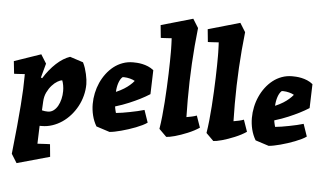

<svg xmlns="http://www.w3.org/2000/svg" viewBox="-63 -877 2129 1254"><g transform="rotate(5 1001.5 -250.0)"><path d="M50.8 211.9Q62 107.4 69.6 29.1Q77.1 -49.3 81.5 -109.4Q85.9 -169.4 87.9 -214.6Q89.8 -259.8 89.8 -298.3V-314Q79.6 -313 69.1 -312.5Q58.6 -312 49.1 -311.3Q39.6 -310.5 31.7 -310.3Q23.9 -310.1 20 -310.1L11.2 -392.1L186 -452.1L222.2 -394L196.8 -300.8L205.1 -296.9Q222.7 -325.7 243.2 -350.8Q263.7 -376 285.6 -396.2Q307.6 -416.5 330.3 -430.7Q353 -444.8 375 -452.1L461.9 -423.8Q470.7 -406.7 477.1 -387.2Q483.4 -367.7 487.5 -348.9Q491.7 -330.1 493.9 -313Q496.1 -295.9 496.1 -283.2Q496.1 -244.6 486.3 -207.3Q476.6 -169.9 458.7 -137Q440.9 -104 416.3 -76.2Q391.6 -48.3 362.1 -28.3Q332.5 -8.3 299.1 2.9Q265.6 14.2 230 14.2H215.8Q215.3 23.9 214.8 41.7Q214.4 59.6 213.6 77.9Q212.9 96.2 212.4 111.6Q211.9 127 211.9 131.8Q222.7 131.3 235.1 130.6Q247.6 129.9 259.3 129.2Q271 128.4 280.3 128.2Q289.6 127.9 293.9 127.9L301.8 210L86.9 270ZM222.2 -87.9Q230.5 -85.4 241.2 -84.2Q252 -83 261.2 -83Q281.7 -83 298.1 -95.2Q314.5 -107.4 325.7 -127.4Q336.9 -147.5 343 -172.9Q349.1 -198.2 349.1 -225.1Q349.1 -244.6 345.7 -263.4Q342.3 -282.2 336.9 -294.9Q325.2 -293.9 306.6 -283.2Q288.1 -272.5 270.5 -252.9Q252.9 -233.4 239.7 -206.3Q226.6 -179.2 225.1 -145Z M918.9 -254.9Q890.6 -236.8 856 -219.2Q826.2 -204.1 785.4 -186.8Q744.6 -169.4 695.8 -154.8Q696.3 -150.9 697.3 -145Q698.2 -139.2 699.7 -133.3Q701.2 -127.4 702.6 -121.8Q704.1 -116.2 705.1 -112.8Q723.1 -114.3 747.1 -118.2Q771 -122.1 796.1 -127Q821.3 -131.8 845.7 -137.5Q870.1 -143.1 889.2 -148.9L917 -67.9Q904.3 -58.6 885.3 -49.3Q866.2 -40 843.8 -31.2Q821.3 -22.5 797.1 -14.6Q772.9 -6.8 750.2 -0.7Q727.5 5.4 707.8 9.3Q688 13.2 673.8 14.2L585.9 -14.2Q566.9 -46.4 557.9 -83.3Q548.8 -120.1 548.8 -158.2Q548.8 -194.3 556.4 -230.2Q564 -266.1 578.6 -298.8Q593.3 -331.5 614.3 -359.4Q635.3 -387.2 661.6 -408Q688 -428.7 720 -440.4Q752 -452.1 788.1 -452.1Q797.9 -452.1 814 -451.2Q830.1 -450.2 848.9 -446.3Q867.7 -442.4 887.2 -434.3Q906.7 -426.3 923.8 -412.1ZM809.1 -332Q803.2 -335.4 794.9 -338.9Q786.6 -342.3 776.9 -344.7Q767.1 -347.2 757.3 -348.6Q747.6 -350.1 738.8 -350.1Q735.8 -350.1 732.9 -350.1Q730 -350.1 727.1 -349.1Q711.9 -335 703.1 -308.3Q694.3 -281.7 692.9 -250Q722.7 -262.7 744.6 -276.6Q766.6 -290.5 780.8 -303.2Q797.4 -317.4 809.1 -332Z M1259.8 -64.9Q1244.1 -54.2 1224.6 -43.9Q1205.1 -33.7 1183.8 -24.9Q1162.6 -16.1 1141.6 -8.8Q1120.6 -1.5 1102.1 3.7Q1083.5 8.8 1068.6 11.5Q1053.7 14.2 1045.9 14.2L997.1 -34.2Q1003.4 -72.8 1008.1 -118.2Q1012.7 -163.6 1016.1 -211.4Q1019.5 -259.3 1021.7 -306.9Q1023.9 -354.5 1025.4 -397.9Q1026.9 -441.4 1027.3 -478Q1027.8 -514.6 1027.8 -540Q1027.8 -549.8 1027.6 -563.5Q1027.3 -577.1 1026.9 -590.8Q1026.4 -604.5 1025.9 -615.5Q1025.4 -626.5 1024.9 -630.9Q1015.1 -629.9 1004.6 -629.4Q994.1 -628.9 984.4 -628.2Q974.6 -627.4 966.6 -627.2Q958.5 -627 954.1 -627L945.8 -710L1154.8 -770L1190.9 -711.9Q1177.7 -594.2 1171.1 -477.1Q1164.6 -359.9 1164.6 -239.7Q1164.6 -183.1 1166 -126Q1183.1 -128.9 1201.2 -132.8Q1219.2 -136.7 1232.9 -142.1Z M1568.4 -64.9Q1552.7 -54.2 1533.2 -43.9Q1513.7 -33.7 1492.4 -24.9Q1471.2 -16.1 1450.2 -8.8Q1429.2 -1.5 1410.6 3.7Q1392.1 8.8 1377.2 11.5Q1362.3 14.2 1354.5 14.2L1305.7 -34.2Q1312 -72.8 1316.7 -118.2Q1321.3 -163.6 1324.7 -211.4Q1328.1 -259.3 1330.3 -306.9Q1332.5 -354.5 1334 -397.9Q1335.4 -441.4 1335.9 -478Q1336.4 -514.6 1336.4 -540Q1336.4 -549.8 1336.2 -563.5Q1335.9 -577.1 1335.4 -590.8Q1335 -604.5 1334.5 -615.5Q1334 -626.5 1333.5 -630.9Q1323.7 -629.9 1313.2 -629.4Q1302.7 -628.9 1293 -628.2Q1283.2 -627.4 1275.1 -627.2Q1267.1 -627 1262.7 -627L1254.4 -710L1463.4 -770L1499.5 -711.9Q1486.3 -594.2 1479.7 -477.1Q1473.1 -359.9 1473.1 -239.7Q1473.1 -183.1 1474.6 -126Q1491.7 -128.9 1509.8 -132.8Q1527.8 -136.7 1541.5 -142.1Z M1962.4 -254.9Q1934.1 -236.8 1899.4 -219.2Q1869.6 -204.1 1828.9 -186.8Q1788.1 -169.4 1739.3 -154.8Q1739.7 -150.9 1740.7 -145Q1741.7 -139.2 1743.2 -133.3Q1744.6 -127.4 1746.1 -121.8Q1747.6 -116.2 1748.5 -112.8Q1766.6 -114.3 1790.5 -118.2Q1814.5 -122.1 1839.6 -127Q1864.7 -131.8 1889.2 -137.5Q1913.6 -143.1 1932.6 -148.9L1960.4 -67.9Q1947.8 -58.6 1928.7 -49.3Q1909.7 -40 1887.2 -31.2Q1864.7 -22.5 1840.6 -14.6Q1816.4 -6.8 1793.7 -0.7Q1771 5.4 1751.2 9.3Q1731.4 13.2 1717.3 14.2L1629.4 -14.2Q1610.4 -46.4 1601.3 -83.3Q1592.3 -120.1 1592.3 -158.2Q1592.3 -194.3 1599.9 -230.2Q1607.4 -266.1 1622.1 -298.8Q1636.7 -331.5 1657.7 -359.4Q1678.7 -387.2 1705.1 -408Q1731.4 -428.7 1763.4 -440.4Q1795.4 -452.1 1831.5 -452.1Q1841.3 -452.1 1857.4 -451.2Q1873.5 -450.2 1892.3 -446.3Q1911.1 -442.4 1930.7 -434.3Q1950.2 -426.3 1967.3 -412.1ZM1852.5 -332Q1846.7 -335.4 1838.4 -338.9Q1830.1 -342.3 1820.3 -344.7Q1810.5 -347.2 1800.8 -348.6Q1791 -350.1 1782.2 -350.1Q1779.3 -350.1 1776.4 -350.1Q1773.4 -350.1 1770.5 -349.1Q1755.4 -335 1746.6 -308.3Q1737.8 -281.7 1736.3 -250Q1766.1 -262.7 1788.1 -276.6Q1810.1 -290.5 1824.2 -303.2Q1840.8 -317.4 1852.5 -332Z"/></g></svg>

Font: Simonetta
Style: Black Italic
Weight: 900
Italic angle: -2°
Designer: Gayaneh Bagdasaryan
Foundry: Brownfox
Version: Version 1.002